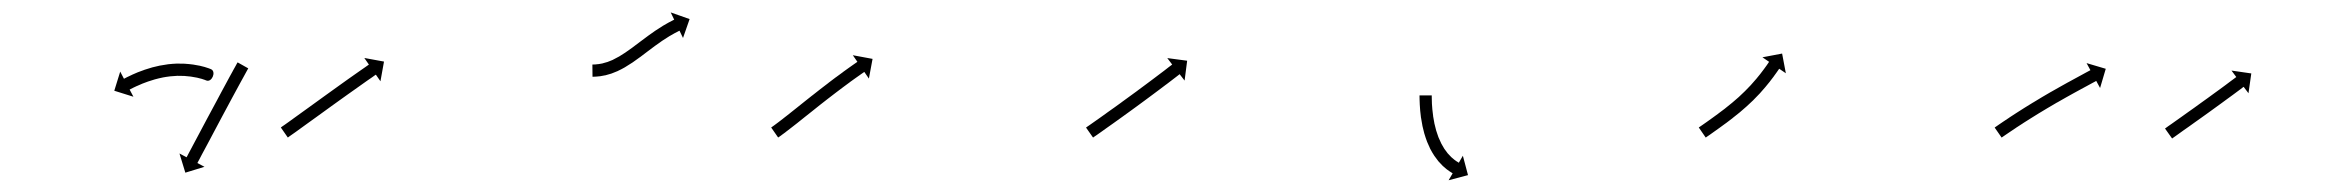

<svg xmlns="http://www.w3.org/2000/svg" viewBox="-20 -327 3831 314"><path d="M317.1 -195.5C326.3 -191.4 334 -209.5 325.4 -213.7L316.6 -195.7C320.5 -193.8 328.9 -212.1 325.2 -213.8C325.2 -213.8 325.1 -213.8 325.1 -213.8C325.1 -213.8 325 -213.9 325 -213.9C323.9 -214.3 322.8 -214.8 321.6 -215.2C321.6 -215.2 321.6 -215.2 321.5 -215.2C321.5 -215.2 321.4 -215.3 321.4 -215.3C319.4 -216 317.3 -216.7 315.2 -217.3C315.2 -217.3 315.2 -217.3 315.1 -217.3C315 -217.3 315 -217.4 315 -217.4C312.1 -218.2 309.2 -218.9 306.3 -219.6C306.3 -219.6 306.3 -219.6 306.2 -219.6C306.1 -219.6 306.1 -219.6 306.1 -219.6C302.5 -220.3 299 -221 295.4 -221.5C295.4 -221.5 295.4 -221.5 295.3 -221.5C295.2 -221.5 295.2 -221.5 295.2 -221.5C291.1 -222.1 287.1 -222.4 283 -222.7C283 -222.7 282.9 -222.7 282.9 -222.8C282.8 -222.8 282.7 -222.8 282.7 -222.8C278.3 -223 274 -223 269.6 -223C269.6 -223 269.5 -223 269.5 -223C269.4 -223 269.3 -223 269.3 -223C264.8 -222.8 260.3 -222.5 255.8 -222C255.8 -222 255.8 -222 255.7 -222C255.6 -222 255.5 -222 255.5 -222C251 -221.4 246.5 -220.7 242 -219.8C242 -219.8 241.9 -219.8 241.8 -219.8C241.8 -219.8 241.7 -219.8 241.7 -219.8C237.3 -218.9 232.9 -217.8 228.6 -216.7C228.6 -216.7 228.5 -216.7 228.5 -216.6C228.4 -216.6 228.4 -216.6 228.4 -216.6C224.3 -215.4 220.2 -214.2 216.1 -212.8C216.1 -212.8 216.1 -212.8 216 -212.8C216 -212.8 216 -212.7 216 -212.7C212.3 -211.4 208.7 -210.1 205.1 -208.7C205.1 -208.7 205.1 -208.6 205 -208.6C205 -208.6 204.9 -208.6 204.9 -208.6C201.9 -207.3 198.9 -206 195.9 -204.7C195.9 -204.7 195.8 -204.7 195.8 -204.6C195.8 -204.6 195.8 -204.6 195.8 -204.6C193.4 -203.5 191.1 -202.4 188.8 -201.3C188.8 -201.3 188.8 -201.3 188.8 -201.3C188.8 -201.3 188.7 -201.3 188.7 -201.3C187.3 -200.5 185.8 -199.8 184.3 -199L184.3 -199L184.3 -199C183.8 -198.8 183.2 -198.5 182.7 -198.2L176.6 -209.9L166.9 -178.6L198.2 -168.8L192 -180.5C192.5 -180.8 193 -181 193.5 -181.3L193.5 -181.3L193.5 -181.3C194.9 -182 196.3 -182.7 197.7 -183.4C197.7 -183.4 197.7 -183.4 197.6 -183.4C197.6 -183.4 197.6 -183.4 197.6 -183.4C199.8 -184.4 202 -185.5 204.2 -186.5C204.2 -186.5 204.1 -186.5 204.1 -186.5C204.1 -186.4 204.1 -186.4 204.1 -186.4C206.9 -187.7 209.8 -188.9 212.6 -190.1C212.6 -190.1 212.6 -190.1 212.6 -190.1C212.5 -190.1 212.5 -190.1 212.5 -190.1C215.9 -191.4 219.3 -192.7 222.7 -193.9C222.7 -193.9 222.6 -193.9 222.6 -193.9C222.5 -193.9 222.5 -193.8 222.5 -193.8C226.3 -195.1 230.1 -196.3 233.9 -197.4C233.9 -197.4 233.9 -197.4 233.8 -197.4C233.7 -197.4 233.7 -197.3 233.7 -197.3C237.7 -198.4 241.8 -199.4 245.9 -200.2C245.9 -200.2 245.8 -200.2 245.7 -200.2C245.7 -200.2 245.6 -200.2 245.6 -200.2C249.8 -201 253.9 -201.6 258.1 -202.1C258.1 -202.1 258 -202.1 258 -202.1C257.9 -202.1 257.8 -202.1 257.8 -202.1C261.9 -202.5 266 -202.8 270.1 -203C270.1 -203 270.1 -203 270 -203C269.9 -203 269.8 -203 269.8 -203C273.8 -203 277.8 -203 281.8 -202.8C281.8 -202.8 281.7 -202.8 281.7 -202.8C281.6 -202.8 281.5 -202.8 281.5 -202.8C285.3 -202.5 289 -202.2 292.7 -201.7C292.7 -201.7 292.6 -201.7 292.5 -201.7C292.5 -201.7 292.4 -201.7 292.4 -201.7C295.6 -201.2 298.9 -200.7 302.1 -200C302.1 -200 302 -200 301.9 -200C301.9 -200.1 301.8 -200.1 301.8 -200.1C304.4 -199.5 307 -198.8 309.6 -198.1C309.6 -198.1 309.5 -198.1 309.5 -198.1C309.4 -198.1 309.4 -198.2 309.4 -198.2C311.2 -197.6 313 -197 314.8 -196.4C314.8 -196.4 314.7 -196.4 314.7 -196.4C314.6 -196.5 314.6 -196.5 314.6 -196.5C315.5 -196.1 316.4 -195.8 317.3 -195.4C317.3 -195.4 317.2 -195.4 317.2 -195.5C317.1 -195.5 317.1 -195.5 317.1 -195.5ZM385.1 -213.6C385.4 -214.1 385.7 -214.7 386 -215.2L368.6 -225C368.3 -224.5 368 -223.9 367.6 -223.4L367.6 -223.4L367.6 -223.4C366.7 -221.8 365.9 -220.2 365 -218.6L365 -218.6L365 -218.6C363.6 -216.1 362.2 -213.6 360.8 -211.1L360.8 -211L360.8 -211C359 -207.8 357.2 -204.5 355.4 -201.2L355.4 -201.2L355.4 -201.2C353.3 -197.3 351.2 -193.4 349.1 -189.5C346.7 -185.1 344.4 -180.8 342 -176.4C339.5 -171.7 337 -167 334.5 -162.3C331.9 -157.5 329.3 -152.7 326.7 -147.8C324.1 -143 321.5 -138.1 318.9 -133.3C316.4 -128.6 313.9 -123.9 311.4 -119.2C309.1 -114.8 306.7 -110.4 304.4 -106C302.3 -102.1 300.2 -98.1 298.1 -94.2C296.3 -90.9 294.6 -87.5 292.8 -84.2C291.4 -81.6 290.1 -79.1 288.7 -76.5C287.8 -74.8 286.9 -73.2 286.1 -71.5C285.7 -71 285.4 -70.4 285.1 -69.8L273.5 -76L283.1 -44.6L314.4 -54.2L302.8 -60.4C303.1 -61 303.4 -61.6 303.7 -62.1C304.6 -63.8 305.5 -65.5 306.4 -67.1C307.7 -69.7 309.1 -72.2 310.4 -74.8C312.2 -78.1 314 -81.5 315.8 -84.8C317.9 -88.7 320 -92.7 322.1 -96.6C324.4 -101 326.7 -105.4 329.1 -109.8C331.6 -114.5 334.1 -119.2 336.6 -123.9C339.2 -128.7 341.8 -133.6 344.3 -138.4C346.9 -143.2 349.5 -148.1 352.1 -152.9C354.6 -157.6 357.1 -162.2 359.6 -166.9C362 -171.3 364.3 -175.6 366.7 -180C368.8 -183.9 370.9 -187.8 373 -191.6L373 -191.6L373 -191.6C374.8 -194.9 376.6 -198.2 378.4 -201.4L378.4 -201.4L378.4 -201.4C379.7 -203.9 381.1 -206.4 382.5 -208.9L382.5 -208.9L382.5 -208.9C383.3 -210.4 384.2 -212 385.1 -213.6L385.1 -213.6Z M440.8 -119.6C440.3 -119.2 439.8 -118.9 439.3 -118.5L450.7 -102.1C451.2 -102.4 451.7 -102.8 452.2 -103.1L452.2 -103.2L452.2 -103.2C453.7 -104.2 455.1 -105.2 456.6 -106.3L456.6 -106.3L456.6 -106.3C458.9 -107.9 461.3 -109.6 463.6 -111.2L463.6 -111.2L463.6 -111.2C466.6 -113.4 469.7 -115.6 472.7 -117.8C476.3 -120.4 479.9 -123 483.5 -125.6C487.6 -128.5 491.6 -131.4 495.6 -134.3C500 -137.5 504.3 -140.6 508.6 -143.7C513.1 -147 517.5 -150.2 522 -153.4C526.5 -156.6 531 -159.9 535.5 -163.1C539.8 -166.2 544.2 -169.3 548.5 -172.4C552.6 -175.3 556.7 -178.2 560.8 -181.1C564.5 -183.7 568.1 -186.3 571.8 -188.9C574.9 -191.1 578 -193.3 581.1 -195.5C583.5 -197.2 586 -198.9 588.4 -200.5C589.9 -201.6 591.5 -202.7 593 -203.8C593.6 -204.2 594.1 -204.5 594.7 -204.9L602.2 -194.1L608 -226.3L575.8 -232.2L583.3 -221.4C582.7 -221 582.2 -220.6 581.6 -220.2C580 -219.1 578.5 -218 576.9 -216.9C574.5 -215.3 572.1 -213.6 569.7 -211.9C566.5 -209.7 563.4 -207.5 560.3 -205.3C556.6 -202.7 552.9 -200.1 549.2 -197.5C545.1 -194.5 541 -191.6 536.9 -188.7C532.6 -185.6 528.2 -182.5 523.8 -179.3C519.3 -176.1 514.8 -172.9 510.3 -169.6C505.8 -166.4 501.4 -163.2 496.9 -159.9C492.6 -156.8 488.2 -153.7 483.9 -150.5C479.9 -147.6 475.8 -144.7 471.8 -141.8C468.2 -139.2 464.6 -136.6 461 -134C458 -131.8 455 -129.7 452 -127.5L452 -127.5L452 -127.5C449.7 -125.9 447.4 -124.2 445.1 -122.6L445.1 -122.6L445.1 -122.6C443.6 -121.6 442.2 -120.6 440.7 -119.6L440.7 -119.6Z M950.2 -221.5C949.7 -221.5 949.3 -221.5 948.8 -221.5L949 -201.5C949.4 -201.5 949.9 -201.5 950.4 -201.5C950.4 -201.5 950.4 -201.5 950.4 -201.5C950.5 -201.5 950.5 -201.5 950.5 -201.5C951.9 -201.5 953.3 -201.6 954.6 -201.7C954.6 -201.7 954.7 -201.7 954.7 -201.7C954.8 -201.7 954.8 -201.7 954.8 -201.7C956.9 -201.8 959.1 -202 961.2 -202.3C961.2 -202.3 961.2 -202.3 961.3 -202.3C961.4 -202.3 961.4 -202.3 961.4 -202.3C964.2 -202.7 966.9 -203.2 969.5 -203.8C969.5 -203.8 969.6 -203.8 969.7 -203.8C969.8 -203.8 969.9 -203.8 969.9 -203.8C973.1 -204.6 976.2 -205.5 979.3 -206.5C979.3 -206.5 979.4 -206.5 979.5 -206.6C979.6 -206.6 979.7 -206.6 979.7 -206.6C983.2 -207.9 986.8 -209.3 990.2 -210.8C990.2 -210.8 990.3 -210.9 990.4 -210.9C990.5 -210.9 990.5 -211 990.5 -211C994.4 -212.8 998.2 -214.8 1001.9 -216.9C1001.9 -216.9 1002 -217 1002 -217C1002.1 -217 1002.2 -217.1 1002.2 -217.1C1006.2 -219.5 1010.2 -222 1014.1 -224.6C1014.1 -224.6 1014.2 -224.6 1014.2 -224.7C1014.2 -224.7 1014.3 -224.7 1014.3 -224.7C1018.4 -227.6 1022.5 -230.5 1026.6 -233.5C1026.6 -233.5 1026.6 -233.5 1026.6 -233.5C1026.6 -233.5 1026.7 -233.5 1026.7 -233.5C1030.8 -236.6 1035 -239.8 1039.1 -242.9C1043.2 -246 1047.4 -249.1 1051.5 -252.2C1051.5 -252.2 1051.5 -252.1 1051.5 -252.1C1051.5 -252.1 1051.4 -252.1 1051.4 -252.1C1055.4 -255 1059.4 -257.8 1063.4 -260.6C1063.4 -260.6 1063.4 -260.5 1063.3 -260.5C1063.3 -260.5 1063.3 -260.5 1063.3 -260.5C1066.9 -262.9 1070.5 -265.2 1074.2 -267.5C1074.2 -267.5 1074.1 -267.5 1074.1 -267.5C1074.1 -267.4 1074 -267.4 1074 -267.4C1077 -269.2 1080 -270.9 1083.1 -272.6C1083.1 -272.6 1083 -272.6 1083 -272.6C1083 -272.6 1082.9 -272.5 1082.9 -272.5C1085 -273.6 1087 -274.7 1089.1 -275.7C1089.1 -275.7 1089.1 -275.7 1089 -275.7C1089 -275.7 1089 -275.7 1089 -275.7C1089.7 -276 1090.5 -276.4 1091.3 -276.8L1097 -264.9L1107.8 -295.8L1076.9 -306.7L1082.6 -294.8C1081.8 -294.4 1081 -294 1080.2 -293.7C1080.2 -293.7 1080.2 -293.6 1080.2 -293.6C1080.2 -293.6 1080.2 -293.6 1080.2 -293.6C1077.9 -292.5 1075.7 -291.4 1073.6 -290.2C1073.6 -290.2 1073.5 -290.2 1073.5 -290.2C1073.5 -290.2 1073.4 -290.1 1073.4 -290.1C1070.2 -288.4 1067 -286.5 1063.8 -284.6C1063.8 -284.6 1063.8 -284.6 1063.7 -284.6C1063.7 -284.5 1063.7 -284.5 1063.7 -284.5C1059.8 -282.1 1056 -279.6 1052.2 -277.1C1052.2 -277.1 1052.1 -277.1 1052.1 -277.1C1052.1 -277.1 1052 -277 1052 -277C1047.9 -274.2 1043.8 -271.3 1039.7 -268.3C1039.7 -268.3 1039.7 -268.3 1039.7 -268.3C1039.6 -268.3 1039.6 -268.2 1039.6 -268.2C1035.4 -265.1 1031.2 -262 1027.1 -258.9C1023 -255.8 1018.9 -252.7 1014.7 -249.6C1014.7 -249.6 1014.7 -249.6 1014.8 -249.6C1014.8 -249.6 1014.8 -249.6 1014.8 -249.6C1010.9 -246.8 1006.9 -243.9 1002.9 -241.2C1002.9 -241.2 1003 -241.2 1003 -241.2C1003 -241.3 1003.1 -241.3 1003.1 -241.3C999.4 -238.9 995.7 -236.5 991.9 -234.2C991.9 -234.2 991.9 -234.3 992 -234.3C992.1 -234.3 992.1 -234.4 992.1 -234.4C988.8 -232.5 985.3 -230.7 981.9 -229C981.9 -229 981.9 -229 982 -229.1C982.1 -229.1 982.2 -229.1 982.2 -229.1C979.1 -227.8 976.1 -226.6 972.9 -225.4C972.9 -225.4 973 -225.5 973.1 -225.5C973.2 -225.5 973.3 -225.6 973.3 -225.6C970.6 -224.7 967.9 -223.9 965.2 -223.3C965.2 -223.3 965.2 -223.3 965.3 -223.3C965.4 -223.3 965.5 -223.3 965.5 -223.3C963.2 -222.9 960.9 -222.5 958.6 -222.1C958.6 -222.1 958.7 -222.1 958.7 -222.1C958.8 -222.1 958.9 -222.2 958.9 -222.2C957.1 -221.9 955.2 -221.8 953.4 -221.6C953.4 -221.6 953.5 -221.6 953.5 -221.6C953.6 -221.6 953.6 -221.6 953.6 -221.6C952.4 -221.6 951.2 -221.5 950.1 -221.5C950.1 -221.5 950.1 -221.5 950.1 -221.5C950.1 -221.5 950.2 -221.5 950.2 -221.5Z M1242.5 -119.4C1242.1 -119.1 1241.6 -118.8 1241.2 -118.5L1252.6 -102.1C1253.1 -102.4 1253.6 -102.7 1254 -103.1L1254 -103.1L1254.1 -103.1C1255.4 -104.1 1256.8 -105 1258.2 -106C1258.2 -106 1258.2 -106 1258.2 -106C1258.2 -106.1 1258.2 -106.1 1258.2 -106.1C1260.4 -107.7 1262.6 -109.3 1264.8 -110.9C1264.8 -110.9 1264.8 -110.9 1264.8 -110.9C1264.8 -111 1264.8 -111 1264.8 -111C1267.7 -113.2 1270.6 -115.4 1273.4 -117.6L1273.4 -117.6L1273.4 -117.6C1276.9 -120.3 1280.3 -123 1283.8 -125.7L1283.8 -125.7L1283.8 -125.7C1287.6 -128.8 1291.5 -131.9 1295.4 -135C1299.6 -138.3 1303.7 -141.6 1307.9 -144.9C1312.2 -148.4 1316.6 -151.8 1320.9 -155.3L1320.9 -155.3L1320.9 -155.3C1325.3 -158.7 1329.7 -162.2 1334.1 -165.6L1334.1 -165.6L1334.1 -165.6C1338.4 -168.9 1342.7 -172.2 1347 -175.5L1347 -175.5L1347 -175.5C1351 -178.6 1355.1 -181.7 1359.2 -184.7L1359.2 -184.7L1359.2 -184.7C1362.9 -187.5 1366.6 -190.2 1370.3 -192.9L1370.3 -192.9L1370.2 -192.9C1373.4 -195.2 1376.5 -197.4 1379.7 -199.7L1379.7 -199.7L1379.7 -199.7C1382.1 -201.4 1384.6 -203.2 1387.1 -204.9L1387.1 -204.9L1387 -204.9C1388.6 -206 1390.2 -207.1 1391.8 -208.2L1391.8 -208.2L1391.8 -208.2C1392.4 -208.6 1393 -209 1393.5 -209.4L1401 -198.5L1407 -230.7L1374.7 -236.7L1382.2 -225.9C1381.6 -225.5 1381.1 -225.1 1380.5 -224.7L1380.5 -224.7L1380.5 -224.7C1378.8 -223.5 1377.2 -222.4 1375.6 -221.3L1375.6 -221.3L1375.6 -221.3C1373.1 -219.5 1370.6 -217.8 1368.1 -216L1368.1 -216L1368.1 -216C1364.9 -213.7 1361.7 -211.4 1358.5 -209.1L1358.5 -209.1L1358.5 -209C1354.7 -206.3 1351 -203.5 1347.3 -200.8L1347.2 -200.8L1347.2 -200.8C1343.1 -197.7 1339 -194.6 1334.9 -191.5L1334.9 -191.4L1334.9 -191.4C1330.5 -188.1 1326.2 -184.8 1321.8 -181.4L1321.8 -181.4L1321.8 -181.4C1317.4 -177.9 1313 -174.5 1308.6 -171L1308.5 -171L1308.5 -171C1304.2 -167.5 1299.8 -164.1 1295.4 -160.6C1291.3 -157.2 1287.1 -153.9 1282.9 -150.6C1279.1 -147.5 1275.2 -144.4 1271.3 -141.4L1271.3 -141.4L1271.4 -141.4C1268 -138.7 1264.6 -136 1261.1 -133.4L1261.2 -133.4L1261.2 -133.4C1258.4 -131.2 1255.5 -129 1252.7 -126.9C1252.7 -126.9 1252.7 -126.9 1252.7 -126.9C1252.7 -126.9 1252.7 -126.9 1252.7 -126.9C1250.6 -125.3 1248.5 -123.7 1246.4 -122.2C1246.4 -122.2 1246.4 -122.2 1246.4 -122.2C1246.4 -122.2 1246.4 -122.2 1246.4 -122.2C1245.1 -121.3 1243.8 -120.3 1242.5 -119.4L1242.5 -119.4Z M1757.8 -119.6C1757.2 -119.2 1756.7 -118.8 1756.1 -118.4L1767.6 -102C1768.1 -102.4 1768.7 -102.8 1769.2 -103.2C1770.7 -104.2 1772.2 -105.3 1773.8 -106.3C1776.1 -108 1778.5 -109.7 1780.9 -111.3C1783.9 -113.5 1787 -115.6 1790 -117.8L1790 -117.8L1790 -117.8C1793.6 -120.3 1797.2 -122.9 1800.9 -125.5L1800.9 -125.5L1800.9 -125.5C1804.9 -128.3 1808.9 -131.2 1812.9 -134.1L1812.9 -134.1L1812.9 -134.1C1817.2 -137.2 1821.5 -140.3 1825.8 -143.4L1825.8 -143.4L1825.8 -143.4C1830.2 -146.6 1834.6 -149.8 1839 -153L1839 -153L1839 -153C1843.4 -156.3 1847.8 -159.5 1852.2 -162.7L1852.2 -162.7L1852.2 -162.7C1856.5 -165.9 1860.7 -169 1865 -172.2L1865 -172.2L1865 -172.2C1868.9 -175.1 1872.9 -178.1 1876.8 -181L1876.8 -181L1876.8 -181C1880.4 -183.7 1883.9 -186.4 1887.4 -189L1887.4 -189L1887.5 -189C1890.4 -191.3 1893.4 -193.6 1896.4 -195.8C1898.7 -197.6 1901 -199.3 1903.3 -201.1C1904.7 -202.2 1906.2 -203.3 1907.7 -204.5C1908.2 -204.9 1908.7 -205.3 1909.2 -205.7L1917.3 -195.2L1921.5 -227.7L1889 -232L1897 -221.5C1896.5 -221.1 1896 -220.7 1895.5 -220.3C1894 -219.2 1892.6 -218.1 1891.1 -217C1888.8 -215.2 1886.5 -213.5 1884.3 -211.7C1881.3 -209.5 1878.3 -207.2 1875.4 -205L1875.4 -205L1875.4 -205C1871.9 -202.3 1868.3 -199.7 1864.8 -197L1864.8 -197L1864.8 -197C1860.9 -194.1 1857 -191.1 1853 -188.2L1853 -188.2L1853 -188.2C1848.8 -185.1 1844.6 -181.9 1840.3 -178.8L1840.4 -178.8L1840.4 -178.8C1836 -175.6 1831.6 -172.4 1827.2 -169.2L1827.2 -169.2L1827.2 -169.2C1822.8 -166 1818.4 -162.8 1814 -159.6L1814.1 -159.6L1814.1 -159.6C1809.8 -156.5 1805.5 -153.4 1801.2 -150.3L1801.3 -150.4L1801.3 -150.4C1797.3 -147.5 1793.3 -144.6 1789.2 -141.8L1789.3 -141.8L1789.3 -141.8C1785.7 -139.2 1782.1 -136.7 1778.5 -134.1L1778.5 -134.1L1778.5 -134.1C1775.4 -132 1772.4 -129.8 1769.4 -127.7C1767 -126 1764.7 -124.4 1762.3 -122.7C1760.8 -121.7 1759.3 -120.6 1757.8 -119.6Z M2321.5 -169.3C2321.5 -169.9 2321.5 -170.4 2321.5 -171L2301.5 -171C2301.5 -170.4 2301.5 -169.8 2301.5 -169.2L2301.5 -169.2L2301.5 -169.2C2301.5 -167.5 2301.5 -165.8 2301.6 -164.1C2301.6 -164.1 2301.6 -164.1 2301.6 -164.1C2301.6 -164.1 2301.6 -164.1 2301.6 -164.1C2301.7 -161.5 2301.7 -158.9 2301.9 -156.3C2301.9 -156.3 2301.9 -156.3 2301.9 -156.2C2301.9 -156.2 2301.9 -156.2 2301.9 -156.2C2302.1 -152.9 2302.3 -149.5 2302.6 -146.2C2302.6 -146.2 2302.6 -146.2 2302.6 -146.1C2302.6 -146.1 2302.6 -146.1 2302.6 -146.1C2303 -142.2 2303.4 -138.3 2303.9 -134.5C2303.9 -134.5 2303.9 -134.4 2304 -134.4C2304 -134.3 2304 -134.3 2304 -134.3C2304.6 -130.1 2305.3 -125.9 2306.2 -121.7C2306.2 -121.7 2306.2 -121.6 2306.2 -121.6C2306.2 -121.5 2306.2 -121.4 2306.2 -121.4C2307.2 -117.1 2308.2 -112.7 2309.4 -108.4C2309.4 -108.4 2309.4 -108.4 2309.5 -108.3C2309.5 -108.2 2309.5 -108.2 2309.5 -108.2C2310.8 -103.9 2312.2 -99.6 2313.8 -95.4C2313.8 -95.4 2313.8 -95.3 2313.9 -95.3C2313.9 -95.2 2313.9 -95.1 2313.9 -95.1C2315.6 -91.1 2317.3 -87.1 2319.2 -83.2C2319.2 -83.2 2319.3 -83.2 2319.3 -83.1C2319.4 -83 2319.4 -82.9 2319.4 -82.9C2321.3 -79.3 2323.4 -75.8 2325.6 -72.4C2325.6 -72.4 2325.6 -72.3 2325.7 -72.2C2325.7 -72.1 2325.8 -72.1 2325.8 -72.1C2327.9 -69 2330.1 -66.1 2332.4 -63.2C2332.4 -63.2 2332.5 -63.2 2332.5 -63.1C2332.6 -63 2332.7 -62.9 2332.7 -62.9C2334.8 -60.5 2337 -58.2 2339.3 -55.9C2339.3 -55.9 2339.3 -55.8 2339.4 -55.8C2339.5 -55.7 2339.5 -55.7 2339.5 -55.7C2341.5 -53.9 2343.5 -52.1 2345.6 -50.4C2345.6 -50.4 2345.7 -50.4 2345.8 -50.3C2345.8 -50.3 2345.9 -50.2 2345.9 -50.2C2347.5 -49 2349.2 -47.8 2350.9 -46.6C2350.9 -46.6 2350.9 -46.6 2351 -46.6C2351 -46.5 2351.1 -46.5 2351.1 -46.5C2352.2 -45.8 2353.3 -45.1 2354.4 -44.4C2354.4 -44.4 2354.5 -44.4 2354.5 -44.3C2354.5 -44.3 2354.5 -44.3 2354.5 -44.3C2354.9 -44.1 2355.3 -43.9 2355.7 -43.6L2349.1 -32.2L2380.8 -40.6L2372.4 -72.3L2365.8 -60.9C2365.4 -61.1 2365 -61.3 2364.7 -61.5C2364.7 -61.5 2364.7 -61.5 2364.7 -61.5C2364.8 -61.5 2364.8 -61.5 2364.8 -61.5C2363.8 -62.1 2362.9 -62.7 2362 -63.3C2362 -63.3 2362 -63.2 2362.1 -63.2C2362.1 -63.2 2362.1 -63.1 2362.1 -63.1C2360.7 -64.1 2359.3 -65.1 2357.9 -66.2C2357.9 -66.2 2358 -66.1 2358.1 -66.1C2358.1 -66 2358.2 -66 2358.2 -66C2356.4 -67.4 2354.7 -68.9 2353 -70.4C2353 -70.4 2353.1 -70.4 2353.2 -70.3C2353.2 -70.2 2353.3 -70.2 2353.3 -70.2C2351.3 -72.1 2349.5 -74.1 2347.7 -76.1C2347.7 -76.1 2347.7 -76.1 2347.8 -76C2347.9 -75.9 2347.9 -75.8 2347.9 -75.8C2345.9 -78.3 2344 -80.8 2342.2 -83.5C2342.2 -83.5 2342.3 -83.4 2342.3 -83.3C2342.4 -83.2 2342.4 -83.1 2342.4 -83.1C2340.5 -86.1 2338.7 -89.2 2337 -92.4C2337 -92.4 2337.1 -92.3 2337.1 -92.2C2337.2 -92.1 2337.2 -92.1 2337.2 -92.1C2335.5 -95.5 2333.9 -99.1 2332.4 -102.7C2332.4 -102.7 2332.5 -102.6 2332.5 -102.5C2332.5 -102.5 2332.5 -102.4 2332.5 -102.4C2331.1 -106.2 2329.8 -110.1 2328.6 -114C2328.6 -114 2328.7 -113.9 2328.7 -113.9C2328.7 -113.8 2328.7 -113.7 2328.7 -113.7C2327.6 -117.7 2326.6 -121.7 2325.7 -125.7C2325.7 -125.7 2325.8 -125.7 2325.8 -125.6C2325.8 -125.6 2325.8 -125.5 2325.8 -125.5C2325 -129.4 2324.3 -133.3 2323.7 -137.3C2323.7 -137.3 2323.7 -137.2 2323.8 -137.2C2323.8 -137.1 2323.8 -137.1 2323.8 -137.1C2323.3 -140.7 2322.9 -144.4 2322.5 -148C2322.5 -148 2322.5 -148 2322.5 -147.9C2322.5 -147.9 2322.5 -147.9 2322.5 -147.9C2322.2 -151 2322 -154.2 2321.8 -157.3C2321.8 -157.3 2321.8 -157.3 2321.8 -157.3C2321.8 -157.2 2321.8 -157.2 2321.8 -157.2C2321.7 -159.7 2321.6 -162.1 2321.6 -164.6C2321.6 -164.6 2321.6 -164.6 2321.6 -164.6C2321.6 -164.5 2321.6 -164.5 2321.6 -164.5C2321.5 -166.1 2321.5 -167.7 2321.5 -169.3L2321.5 -169.3Z M2759.8 -119.6C2759.2 -119.2 2758.7 -118.8 2758.2 -118.5L2769.6 -102C2770.1 -102.4 2770.7 -102.8 2771.2 -103.2C2772.7 -104.2 2774.2 -105.3 2775.8 -106.3L2775.8 -106.3L2775.8 -106.3C2778.1 -108 2780.4 -109.6 2782.8 -111.3L2782.8 -111.3L2782.8 -111.3C2785.8 -113.4 2788.8 -115.5 2791.8 -117.7L2791.8 -117.7L2791.8 -117.7C2795.3 -120.2 2798.8 -122.8 2802.2 -125.3C2802.2 -125.3 2802.2 -125.3 2802.3 -125.3C2802.3 -125.3 2802.3 -125.3 2802.3 -125.3C2806.1 -128.2 2809.8 -131 2813.6 -133.9C2813.6 -133.9 2813.6 -133.9 2813.6 -133.9C2813.6 -134 2813.6 -134 2813.6 -134C2817.5 -137 2821.4 -140.1 2825.3 -143.3C2825.3 -143.3 2825.3 -143.3 2825.3 -143.3C2825.3 -143.4 2825.4 -143.4 2825.4 -143.4C2829.2 -146.6 2833 -149.9 2836.8 -153.3C2836.8 -153.3 2836.8 -153.3 2836.8 -153.3C2836.9 -153.3 2836.9 -153.4 2836.9 -153.4C2840.6 -156.7 2844.2 -160.2 2847.8 -163.6C2847.8 -163.6 2847.8 -163.7 2847.8 -163.7C2847.9 -163.7 2847.9 -163.8 2847.9 -163.8C2851.3 -167.2 2854.6 -170.6 2857.9 -174.1C2857.9 -174.1 2857.9 -174.1 2857.9 -174.2C2858 -174.2 2858 -174.2 2858 -174.2C2861 -177.6 2864 -180.9 2866.9 -184.4C2866.9 -184.4 2866.9 -184.4 2867 -184.4C2867 -184.4 2867 -184.5 2867 -184.5C2869.6 -187.6 2872.1 -190.7 2874.7 -193.9C2874.7 -193.9 2874.7 -193.9 2874.7 -193.9C2874.7 -193.9 2874.7 -194 2874.7 -194C2876.8 -196.7 2878.9 -199.4 2881 -202.2C2881 -202.2 2881 -202.2 2881 -202.2C2881 -202.3 2881 -202.3 2881 -202.3C2882.6 -204.4 2884.2 -206.6 2885.7 -208.8C2885.7 -208.8 2885.7 -208.8 2885.7 -208.8C2885.7 -208.8 2885.7 -208.8 2885.7 -208.8C2886.7 -210.2 2887.7 -211.7 2888.7 -213.1L2888.7 -213.1L2888.7 -213.1C2889.1 -213.6 2889.4 -214.1 2889.7 -214.6L2900.6 -207.2L2894.5 -239.4L2862.3 -233.3L2873.2 -225.9C2872.9 -225.4 2872.5 -224.9 2872.2 -224.4L2872.2 -224.4L2872.2 -224.4C2871.3 -223 2870.3 -221.7 2869.4 -220.3C2869.4 -220.3 2869.4 -220.3 2869.4 -220.3C2869.4 -220.3 2869.4 -220.3 2869.4 -220.3C2867.9 -218.2 2866.4 -216.1 2864.9 -214.1C2864.9 -214.1 2864.9 -214.1 2864.9 -214.1C2864.9 -214.1 2864.9 -214.1 2864.9 -214.1C2862.9 -211.5 2860.9 -208.8 2858.9 -206.2C2858.9 -206.2 2858.9 -206.2 2858.9 -206.2C2859 -206.3 2859 -206.3 2859 -206.3C2856.6 -203.2 2854.1 -200.2 2851.6 -197.2C2851.6 -197.2 2851.6 -197.3 2851.7 -197.3C2851.7 -197.3 2851.7 -197.4 2851.7 -197.4C2848.9 -194.1 2846.1 -190.9 2843.2 -187.7C2843.2 -187.7 2843.2 -187.7 2843.2 -187.7C2843.3 -187.8 2843.3 -187.8 2843.3 -187.8C2840.1 -184.4 2837 -181.1 2833.7 -177.9C2833.7 -177.9 2833.7 -177.9 2833.8 -177.9C2833.8 -177.9 2833.8 -178 2833.8 -178C2830.4 -174.6 2826.9 -171.4 2823.4 -168.1C2823.4 -168.1 2823.4 -168.1 2823.4 -168.2C2823.5 -168.2 2823.5 -168.2 2823.5 -168.2C2819.9 -165 2816.2 -161.8 2812.5 -158.7C2812.5 -158.7 2812.5 -158.7 2812.5 -158.7C2812.5 -158.7 2812.6 -158.8 2812.6 -158.8C2808.8 -155.7 2805.1 -152.7 2801.3 -149.7C2801.3 -149.7 2801.3 -149.7 2801.3 -149.7C2801.3 -149.7 2801.4 -149.7 2801.4 -149.7C2797.7 -146.9 2794 -144.1 2790.3 -141.4C2790.3 -141.4 2790.3 -141.4 2790.3 -141.4C2790.4 -141.4 2790.4 -141.4 2790.4 -141.4C2787 -138.9 2783.5 -136.4 2780.1 -133.9L2780.1 -133.9L2780.1 -133.9C2777.2 -131.8 2774.2 -129.7 2771.3 -127.6L2771.3 -127.6L2771.3 -127.6C2768.9 -126 2766.6 -124.4 2764.3 -122.7L2764.3 -122.7L2764.3 -122.7C2762.8 -121.7 2761.3 -120.6 2759.8 -119.6Z M3243.8 -119.6C3243.2 -119.2 3242.7 -118.8 3242.1 -118.4L3253.5 -102C3254.1 -102.4 3254.7 -102.8 3255.2 -103.2L3255.2 -103.2L3255.2 -103.2C3256.8 -104.3 3258.4 -105.4 3260 -106.5L3260 -106.5L3260 -106.5C3262.4 -108.2 3264.9 -109.8 3267.4 -111.5L3267.4 -111.5L3267.4 -111.5C3270.6 -113.7 3273.8 -115.8 3277.1 -118L3277 -118L3277 -118C3280.9 -120.5 3284.7 -123 3288.6 -125.5L3288.6 -125.5L3288.5 -125.5C3292.9 -128.3 3297.2 -131 3301.5 -133.7L3301.5 -133.7L3301.5 -133.7C3306.1 -136.6 3310.8 -139.5 3315.5 -142.4L3315.4 -142.4L3315.4 -142.3C3320.3 -145.3 3325.1 -148.2 3330 -151.1L3329.9 -151L3329.9 -151C3334.8 -153.9 3339.7 -156.7 3344.5 -159.6L3344.5 -159.5L3344.5 -159.5C3349.2 -162.2 3354 -164.9 3358.7 -167.6L3358.7 -167.6L3358.7 -167.6C3363.1 -170.1 3367.6 -172.5 3372 -175L3372 -175L3372 -175C3375.9 -177.1 3379.9 -179.3 3383.9 -181.5L3383.9 -181.5L3383.9 -181.5C3387.2 -183.3 3390.6 -185.1 3393.9 -186.9C3396.5 -188.3 3399 -189.7 3401.6 -191.1C3403.2 -191.9 3404.9 -192.8 3406.5 -193.7C3407.1 -194 3407.6 -194.3 3408.2 -194.7L3414.5 -183.1L3423.8 -214.5L3392.4 -223.8L3398.7 -212.2C3398.1 -211.9 3397.5 -211.6 3397 -211.3C3395.3 -210.4 3393.7 -209.5 3392.1 -208.7C3389.5 -207.3 3386.9 -205.9 3384.4 -204.5C3381 -202.7 3377.7 -200.9 3374.3 -199L3374.3 -199L3374.3 -199C3370.3 -196.9 3366.3 -194.7 3362.4 -192.5L3362.3 -192.5L3362.3 -192.5C3357.9 -190 3353.4 -187.5 3348.9 -185L3348.9 -185L3348.9 -185C3344.1 -182.3 3339.3 -179.6 3334.6 -176.9L3334.6 -176.9L3334.5 -176.9C3329.6 -174 3324.7 -171.2 3319.8 -168.3L3319.8 -168.3L3319.8 -168.3C3314.8 -165.3 3310 -162.4 3305.1 -159.4L3305.1 -159.4L3305 -159.4C3300.3 -156.5 3295.6 -153.6 3290.9 -150.7L3290.9 -150.7L3290.9 -150.7C3286.5 -147.9 3282.1 -145.1 3277.7 -142.3L3277.7 -142.3L3277.7 -142.3C3273.8 -139.8 3269.9 -137.2 3266 -134.7L3266 -134.7L3266 -134.6C3262.7 -132.5 3259.5 -130.3 3256.2 -128.1L3256.2 -128.1L3256.2 -128.1C3253.7 -126.4 3251.2 -124.7 3248.7 -123L3248.6 -122.9L3248.6 -122.9C3247 -121.8 3245.4 -120.7 3243.8 -119.6L3243.8 -119.6Z M3522.1 -117.8C3521.6 -117.5 3521.2 -117.1 3520.7 -116.8L3532.3 -100.5C3532.8 -100.8 3533.2 -101.2 3533.7 -101.5C3534.9 -102.4 3536.2 -103.3 3537.4 -104.1C3539.4 -105.5 3541.3 -106.9 3543.3 -108.3C3545.8 -110.1 3548.3 -111.9 3550.8 -113.7C3553.8 -115.8 3556.8 -117.9 3559.8 -120C3563.1 -122.4 3566.4 -124.7 3569.7 -127.1C3573.3 -129.6 3576.8 -132.1 3580.4 -134.7C3584 -137.3 3587.6 -139.9 3591.3 -142.5C3594.9 -145.1 3598.6 -147.8 3602.2 -150.4L3602.2 -150.4L3602.2 -150.4C3605.7 -152.9 3609.2 -155.5 3612.7 -158L3612.7 -158L3612.7 -158C3616 -160.4 3619.3 -162.8 3622.5 -165.2L3622.5 -165.2L3622.5 -165.2C3625.5 -167.3 3628.4 -169.5 3631.3 -171.6L3631.3 -171.6L3631.3 -171.6C3633.8 -173.5 3636.2 -175.3 3638.7 -177.1C3640.6 -178.5 3642.5 -179.9 3644.4 -181.3C3645.6 -182.3 3646.8 -183.2 3648 -184.1C3648.4 -184.4 3648.9 -184.7 3649.3 -185L3657.2 -174.5L3661.8 -206.9L3629.4 -211.6L3637.3 -201C3636.9 -200.7 3636.4 -200.4 3636 -200.1C3634.8 -199.2 3633.6 -198.3 3632.4 -197.4C3630.5 -196 3628.6 -194.6 3626.7 -193.2C3624.3 -191.4 3621.9 -189.5 3619.4 -187.7L3619.4 -187.7L3619.4 -187.7C3616.5 -185.6 3613.6 -183.5 3610.7 -181.3L3610.7 -181.3L3610.7 -181.3C3607.5 -178.9 3604.2 -176.6 3600.9 -174.2L3600.9 -174.2L3600.9 -174.2C3597.5 -171.7 3594 -169.1 3590.5 -166.6L3590.5 -166.6L3590.5 -166.6C3586.9 -164 3583.2 -161.4 3579.6 -158.8C3576 -156.1 3572.3 -153.5 3568.7 -150.9C3565.2 -148.4 3561.7 -145.9 3558.1 -143.4C3554.8 -141 3551.5 -138.7 3548.2 -136.3C3545.2 -134.2 3542.2 -132.1 3539.3 -130C3536.7 -128.2 3534.2 -126.4 3531.7 -124.6C3529.7 -123.2 3527.8 -121.8 3525.8 -120.5C3524.6 -119.6 3523.3 -118.7 3522.1 -117.8Z"/></svg>

Font: FRB American Cursive Just Arrows Ultra
Style: Bold Italic
Weight: 1000
Italic angle: -25°
Version: Version 2.0;Modular Font Editor K font №1